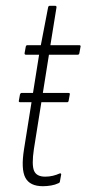

<svg xmlns="http://www.w3.org/2000/svg" viewBox="-20 -637 298 663"><path d="M50 -284Q44 -284 45 -289L49 -311Q51 -316 54 -316H94H127H217Q222 -316 221 -311L217 -289Q216 -284 212 -284ZM128 6Q83 6 67.5 -23.5Q52 -53 63 -122L115 -448H70Q64 -448 65 -454L69 -476Q70 -481 75 -481H121L146 -611Q147 -617 152 -617H170Q176 -617 175 -611L154 -481H253Q260 -481 258 -475L254 -453Q253 -448 248 -448H149L97 -122Q89 -68 97.5 -47.5Q106 -27 136 -27Q150 -27 162.5 -30Q175 -33 186 -38Q189 -39 190.5 -37.5Q192 -36 191 -33L187 -11Q187 -6 181 -4Q171 1 156.5 3.5Q142 6 128 6Z"/></svg>

Font: Sofia Sans Extra Condensed ExtraLight
Style: Italic
Weight: 250
Italic angle: -9°
Version: Version 4.100